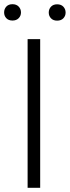

<svg xmlns="http://www.w3.org/2000/svg" viewBox="-29 -898 334 918"><path d="M163.1 0H103V-710.9H163.1ZM-9.3 -838.4Q-9.3 -855 1.2 -866.5Q11.7 -877.9 30.8 -877.9Q49.3 -877.9 60.3 -866.5Q71.3 -855 71.3 -838.4Q71.3 -822.3 60.3 -811Q49.3 -799.8 30.8 -799.8Q11.7 -799.8 1.2 -811Q-9.3 -822.3 -9.3 -838.4ZM204.1 -837.9Q204.1 -854.5 214.8 -866Q225.6 -877.4 244.1 -877.4Q263.2 -877.4 273.9 -866Q284.7 -854.5 284.7 -837.9Q284.7 -821.8 273.9 -810.5Q263.2 -799.3 244.1 -799.3Q225.6 -799.3 214.8 -810.5Q204.1 -821.8 204.1 -837.9Z"/></svg>

Font: RobotoInd Light
Style: Regular
Weight: 300
Designer: Google
Version: Version 2.001151; 2014